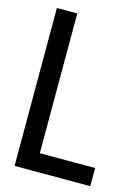

<svg xmlns="http://www.w3.org/2000/svg" viewBox="-109 -766 597 828"><g transform="rotate(15 189.0 -352.5)"><path d="M131 -705V-81H378V0H40V-705Z"/></g></svg>

Font: Akshar
Style: Regular
Weight: 400
Designer: Tall Chai
Foundry: Tall Chai
Version: Version 1.000